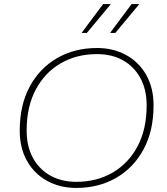

<svg xmlns="http://www.w3.org/2000/svg" viewBox="-20 -914 820 944"><path d="M355 10Q275 10 212 -24.5Q149 -59 113 -122.5Q77 -186 77 -272Q77 -397 126 -488Q175 -579 261 -628.5Q347 -678 457 -678Q537 -678 600 -643.5Q663 -609 699 -545.5Q735 -482 735 -396Q735 -271 686 -180Q637 -89 551 -39.5Q465 10 355 10ZM355 -20Q455 -20 533 -65Q611 -110 656 -194Q701 -278 701 -396Q701 -474 670 -530.5Q639 -587 584.5 -617.5Q530 -648 457 -648Q357 -648 279 -603Q201 -558 156 -474Q111 -390 111 -272Q111 -194 142 -137.5Q173 -81 228 -50.5Q283 -20 355 -20ZM521 -752 627 -894H665L547 -752ZM381 -752 487 -894H525L407 -752Z"/></svg>

Font: Gantari Thin
Style: Italic
Weight: 100
Italic angle: -10°
Designer: Anugrah Pasau
Foundry: Lafontype
Version: Version 1.000; ttfautohint (v1.8.4.7-5d5b)